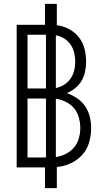

<svg xmlns="http://www.w3.org/2000/svg" viewBox="-20 -863 540 990"><path d="M212 107V0H66V-735H212V-843H273V-733Q306 -729 336 -713Q366 -697 386.5 -671Q407 -645 415.5 -612.5Q424 -580 424 -546Q424 -521 419 -495.5Q414 -470 401.5 -448Q389 -426 369 -409.5Q349 -393 325 -383Q353 -373 378 -356Q403 -339 419.5 -314.5Q436 -290 443 -261Q450 -232 450 -202Q450 -165 439.5 -128.5Q429 -92 404 -64.5Q379 -37 344.5 -21Q310 -5 273 -2V107ZM122 -407H217V-684H122ZM268 -409Q291 -414 311 -426.5Q331 -439 344 -458Q357 -477 362.5 -499.5Q368 -522 368 -545Q368 -568 362.5 -591Q357 -614 344 -633Q331 -652 311 -664.5Q291 -677 268 -681ZM122 -51H217V-355H122ZM268 -53Q295 -57 319.5 -69.5Q344 -82 361.5 -102.5Q379 -123 386.5 -149.5Q394 -176 394 -203Q394 -230 386.5 -257Q379 -284 362 -304.5Q345 -325 320 -337.5Q295 -350 268 -354Z"/></svg>

Font: Iosevka Light
Style: Regular
Weight: 300
Monospace: yes
Designer: Belleve Invis
Foundry: Belleve Invis
Version: Version 32.5.0; ttfautohint (v1.8.4)